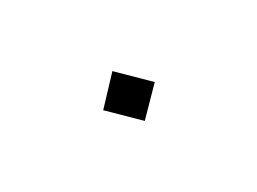

<svg xmlns="http://www.w3.org/2000/svg" viewBox="-25 -478 635 474"><g transform="rotate(-30 293.0 -241.0)"><path d="M296.4 -168 220.7 -242.2 288.6 -314.5 365.7 -238.8Z"/></g></svg>

Font: Cascadia Mono ExtraLight
Style: Regular
Weight: 200
Monospace: yes
Designer: Aaron Bell
Foundry: Saja Typeworks
Version: Version 2404.023; ttfautohint (v1.8.4)